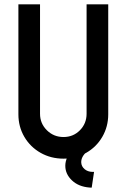

<svg xmlns="http://www.w3.org/2000/svg" viewBox="-20 -726 584 885"><path d="M64.8 -199.3V-706H164.5V-201.7Q164.5 -156.9 196 -125.7Q227.5 -94.4 272.8 -94.4Q317.7 -94.4 348.4 -125.6Q379.1 -156.9 379.1 -201.7V-706H478.9V-199.3Q478.9 -142.4 451.7 -95.5Q424.5 -48.5 377.3 -21.6Q330.1 5.3 272.8 5.3Q214.5 5.3 167.1 -21.6Q119.7 -48.5 92.2 -95.2Q64.8 -141.9 64.8 -199.3ZM394.9 -38.9 381.5 -27.9Q352.9 -3.6 354.5 23.9Q355.6 41.4 369.9 53.6Q384.1 65.7 405.7 66.3H413.5L402.7 138.9L392.9 138.5Q342.1 134.5 311.6 105.4Q281 76.4 281 38Q281 18.3 290.3 -1.8Q299.6 -21.9 322.5 -42.5L358.1 -75.7Z"/></svg>

Font: Lineal Thin
Style: Regular
Weight: 200
Designer: Created by Frank Adebiaye with contributions from Anton Moglia & Ariel Martín Pérez
Created by Frank ADEBIAYE with FontF
Foundry: Velvetyne Type Foundry
Version: Version 2.000;Glyphs 3.2 (3227)